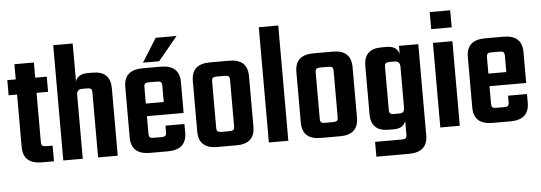

<svg xmlns="http://www.w3.org/2000/svg" viewBox="-51 -822 3125 1110"><g transform="rotate(-5 1511.5 -267.0)"><path d="M234 -403H167V-118Q167 -102 173 -96.5Q179 -91 196 -91H233V0H163Q54 0 54 -99V-403H5V-491H54V-579H167V-491H234Z M470 -491H500Q603 -491 603 -392V0H489V-376Q489 -392 483 -397.5Q477 -403 461 -403H431Q400 -403 400 -370V0H287V-669H400V-449Q415 -491 470 -491Z M790 -491H896Q1004 -491 1004 -392V-213H791V-112Q791 -96 796.5 -90.5Q802 -85 819 -85H865Q881 -85 887 -90.5Q893 -96 893 -112V-149H1003V-99Q1003 0 894 0H790Q681 0 681 -99V-392Q681 -491 790 -491ZM791 -286H895V-380Q895 -396 889 -401.5Q883 -407 867 -407H819Q803 -407 797 -401.5Q791 -396 791 -380ZM1002 -660 889 -523H795L881 -660Z M1180 -491H1293Q1399 -491 1399 -392V-99Q1399 0 1293 0H1180Q1073 0 1073 -99V-392Q1073 -491 1180 -491ZM1288 -112V-379Q1288 -395 1282 -400.5Q1276 -406 1259 -406H1213Q1196 -406 1190 -400.5Q1184 -395 1184 -379V-112Q1184 -96 1190 -90.5Q1196 -85 1213 -85H1259Q1276 -85 1282 -90.5Q1288 -96 1288 -112Z M1593 0H1480V-669H1593Z M1781 -491H1894Q2000 -491 2000 -392V-99Q2000 0 1894 0H1781Q1674 0 1674 -99V-392Q1674 -491 1781 -491ZM1889 -112V-379Q1889 -395 1883 -400.5Q1877 -406 1860 -406H1814Q1797 -406 1791 -400.5Q1785 -395 1785 -379V-112Q1785 -96 1791 -90.5Q1797 -85 1814 -85H1860Q1877 -85 1883 -90.5Q1889 -96 1889 -112Z M2278 -491H2390V37Q2390 136 2281 136H2092V50H2248Q2264 50 2270 44.5Q2276 39 2276 23V-55Q2261 -13 2207 -13H2176Q2074 -13 2074 -112V-392Q2074 -491 2176 -491H2207Q2266 -491 2278 -443ZM2215 -101H2245Q2262 -101 2269 -108.5Q2276 -116 2276 -135V-370Q2276 -403 2245 -403H2215Q2199 -403 2193 -397.5Q2187 -392 2187 -376V-128Q2187 -112 2193 -106.5Q2199 -101 2215 -101Z M2472 -571V-670H2591V-571ZM2588 0H2475V-491H2588Z M2778 -491H2884Q2992 -491 2992 -392V-213H2779V-112Q2779 -96 2784.5 -90.5Q2790 -85 2807 -85H2853Q2869 -85 2875 -90.5Q2881 -96 2881 -112V-149H2991V-99Q2991 0 2882 0H2778Q2669 0 2669 -99V-392Q2669 -491 2778 -491ZM2779 -286H2883V-380Q2883 -396 2877 -401.5Q2871 -407 2855 -407H2807Q2791 -407 2785 -401.5Q2779 -396 2779 -380Z"/></g></svg>

Font: Teko Medium
Style: Regular
Weight: 500
Designer: Manushi Parikh, Jonny Pinhorn
Foundry: Indian Type Foundry
Version: Version 1.106;PS 1.0;hotconv 1.0.78;makeotf.lib2.5.61930; tt